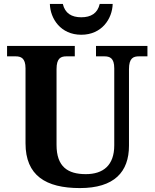

<svg xmlns="http://www.w3.org/2000/svg" viewBox="-20 -948 787 978"><path d="M394 -771C499 -771 552 -853 554 -928H488C477 -880 443 -860 394 -860C345 -860 311 -880 300 -928H234C236 -853 289 -771 394 -771ZM387 10C562 10 637 -72 637 -206V-596C637 -653 660 -661 688 -661H731V-714H469V-661H511C539 -661 562 -653 562 -600V-208C562 -106 506 -61 417 -61C326 -61 268 -98 268 -210V-596C268 -653 291 -661 319 -661H361V-714H16V-661H59C86 -661 110 -653 110 -600V-218C110 -54 213 10 387 10Z"/></svg>

Font: Noto Serif NP Hmong
Style: Bold
Weight: 700
Designer: Dalton Maag Ltd
Foundry: Dalton Maag Ltd
Version: Version 1.001